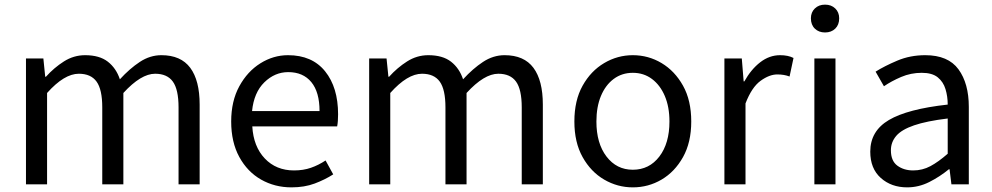

<svg xmlns="http://www.w3.org/2000/svg" viewBox="-20 -795 4279 828"><path d="M92 0V-543H167L175 -464H178Q213 -503 255.5 -530Q298 -557 347 -557Q409 -557 445 -529Q481 -501 497 -453Q539 -499 583 -528Q627 -557 676 -557Q760 -557 800.5 -502.5Q841 -448 841 -344V0H750V-332Q750 -409 725.5 -443Q701 -477 649 -477Q588 -477 512 -394V0H421V-332Q421 -409 396.5 -443Q372 -477 320 -477Q257 -477 183 -394V0Z M1237 13Q1165 13 1106 -20.5Q1047 -54 1012 -118Q977 -182 977 -271Q977 -359 1012 -423Q1047 -487 1103 -522Q1159 -557 1222 -557Q1326 -557 1382 -487.5Q1438 -418 1438 -302Q1438 -287 1437 -273.5Q1436 -260 1434 -250H1068Q1073 -163 1122 -111.5Q1171 -60 1248 -60Q1288 -60 1321 -71.5Q1354 -83 1384 -103L1417 -43Q1381 -20 1337 -3.5Q1293 13 1237 13ZM1067 -316H1358Q1358 -398 1322.5 -441Q1287 -484 1223 -484Q1165 -484 1120 -440Q1075 -396 1067 -316Z M1572 0V-543H1647L1655 -464H1658Q1693 -503 1735.5 -530Q1778 -557 1827 -557Q1889 -557 1925 -529Q1961 -501 1977 -453Q2019 -499 2063 -528Q2107 -557 2156 -557Q2240 -557 2280.5 -502.5Q2321 -448 2321 -344V0H2230V-332Q2230 -409 2205.5 -443Q2181 -477 2129 -477Q2068 -477 1992 -394V0H1901V-332Q1901 -409 1876.5 -443Q1852 -477 1800 -477Q1737 -477 1663 -394V0Z M2709 13Q2643 13 2585.5 -20.5Q2528 -54 2492.5 -117.5Q2457 -181 2457 -271Q2457 -362 2492.5 -425.5Q2528 -489 2585.5 -523Q2643 -557 2709 -557Q2776 -557 2833 -523Q2890 -489 2925.5 -425.5Q2961 -362 2961 -271Q2961 -181 2925.5 -117.5Q2890 -54 2833 -20.5Q2776 13 2709 13ZM2709 -63Q2780 -63 2823.5 -120Q2867 -177 2867 -271Q2867 -334 2847 -381Q2827 -428 2791.5 -454.5Q2756 -481 2709 -481Q2662 -481 2626.5 -454.5Q2591 -428 2571.5 -381Q2552 -334 2552 -271Q2552 -177 2595.5 -120Q2639 -63 2709 -63Z M3104 0V-543H3179L3187 -444H3190Q3219 -496 3258.5 -526.5Q3298 -557 3344 -557Q3379 -557 3402 -545L3385 -465Q3362 -474 3332 -474Q3298 -474 3260 -446.5Q3222 -419 3195 -349V0Z M3492 0V-543H3583V0ZM3538 -655Q3511 -655 3494 -671.5Q3477 -688 3477 -716Q3477 -742 3494 -758.5Q3511 -775 3538 -775Q3565 -775 3582 -758.5Q3599 -742 3599 -716Q3599 -688 3582 -671.5Q3565 -655 3538 -655Z M3892 13Q3824 13 3778.5 -27.5Q3733 -68 3733 -141Q3733 -230 3813.5 -277.5Q3894 -325 4067 -344Q4067 -379 4057.5 -410.5Q4048 -442 4024 -461.5Q4000 -481 3955 -481Q3908 -481 3866 -463Q3824 -445 3792 -423L3756 -486Q3794 -510 3849.5 -533.5Q3905 -557 3970 -557Q4069 -557 4113.5 -496Q4158 -435 4158 -334V0H4083L4075 -65H4072Q4033 -33 3987.5 -10Q3942 13 3892 13ZM3918 -60Q3958 -60 3992.5 -78.5Q4027 -97 4067 -132V-284Q3976 -273 3922 -254.5Q3868 -236 3845 -209Q3822 -182 3822 -147Q3822 -101 3850 -80.5Q3878 -60 3918 -60Z"/></svg>

Font: Source Han Sans SC
Style: Regular
Weight: 400
Designer: Ryoko NISHIZUKA 西塚涼子 (kana, bopomofo & ideographs); Paul D. Hunt (Latin, Greek & Cyrillic); Sandoll Communications 산돌커뮤니
Foundry: Adobe
Version: Version 2.002;hotconv 1.0.116;makeotfexe 2.5.65601; ttfautoh